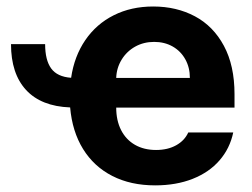

<svg xmlns="http://www.w3.org/2000/svg" viewBox="-20 -557 772 588"><path d="M197.8 -318.8Q207.5 -384.8 241.2 -434.1Q274.9 -483.4 328.4 -510.3Q381.8 -537.1 449.2 -537.1Q520.5 -537.1 576.9 -507.1Q633.3 -477.1 665.8 -416.5Q698.2 -356 698.2 -268.6V-227.5H335.9Q335.9 -188 350.8 -158.7Q365.7 -129.4 393.3 -113.5Q420.9 -97.7 458 -97.7Q493.7 -97.7 519.5 -112.1Q545.4 -126.5 556.6 -151.4H694.3Q684.1 -102.5 652.3 -65.9Q620.6 -29.3 570.1 -9.3Q519.5 10.7 455.1 10.7Q380.4 10.7 324 -18.1Q267.6 -46.9 234.4 -100.6Q201.2 -154.3 194.8 -228Q106 -231.4 59.8 -281.5Q13.7 -331.5 13.7 -421.9H118.2Q118.2 -373 136.7 -347.4Q155.3 -321.8 197.8 -318.8ZM561.5 -318.4Q561.5 -350.1 547.6 -375.2Q533.7 -400.4 508.8 -414.6Q483.9 -428.7 452.1 -428.7Q419.9 -428.7 393.8 -414.1Q367.7 -399.4 352.3 -374Q336.9 -348.6 335.9 -318.4Z"/></svg>

Font: Pretendard
Style: Bold
Weight: 700
Designer: Base glyphs from Inter by Rasmus Andersson; Hangeul glyphs from Noto Sans CJK(Source Han Sans) by Jang Soo-young and Kan
Foundry: Kil Hyung-jin
Version: Version 1.309